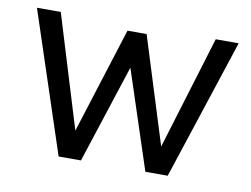

<svg xmlns="http://www.w3.org/2000/svg" viewBox="-59 -560 842 643"><g transform="rotate(10 362.0 -239.0)"><path d="M18 -478H99L221 -79H211L330 -455H395L513 -78H504L626 -478H704L547 0H471L355 -353H367L252 0H176Z"/></g></svg>

Font: Karla
Style: Regular
Weight: 400
Designer: Jonathan Pinhorn
Version: Version 2.004;gftools[0.9.33]